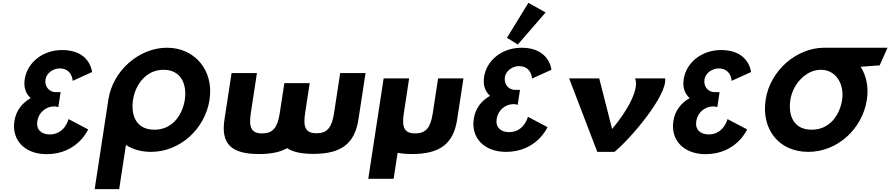

<svg xmlns="http://www.w3.org/2000/svg" viewBox="-20 -1060 6214 1340"><path d="M487.4 -495.8 622.5 -557C622.5 -557 610.4 -710.9 414 -710.9C280.6 -710.9 170.7 -625.9 152.5 -506.9C143.6 -449.1 160.7 -404.9 194.4 -375.1C134.9 -342 91.8 -288.4 80.5 -214.5C60 -80.2 154.9 15.9 305.4 15.9C521.3 15.9 595.3 -156.7 595.3 -156.7L458.4 -228.9C458.4 -228.9 432.7 -121.8 327.3 -121.8C268.6 -121.8 231.2 -155 240.3 -214.5C249.6 -274.8 301.1 -317.3 357.2 -317.3C374.2 -317.3 387 -312.2 387 -312.2L403 -416.8H368.2C325.7 -416.8 289.7 -454.2 297.6 -505.2C304.4 -550.2 351 -582.5 396.1 -582.5C484.5 -582.5 487.4 -495.8 487.4 -495.8Z M736 -363.9C735.4 -359.8 734.8 -355.7 734.3 -351.7L640.7 260H811.7L858.9 -48.1C906.3 -17.5 965.4 -0.1 1033.9 -0.1C1235.4 -0.1 1411 -159.1 1442.4 -363.9C1473.7 -568.8 1339.8 -726.9 1145.2 -726.9C952.2 -726.9 767.4 -568.8 736 -363.9ZM908.6 -363.9C924.6 -468.5 998.4 -573 1121.6 -573C1245.7 -573 1285.8 -468.5 1269.8 -363.9C1253.8 -259.4 1185.1 -154.8 1057.6 -154.8C926.7 -154.8 892.6 -259.4 908.6 -363.9Z M1773.2 -550H1596.2L1546.6 -226C1520.3 -54 1595.7 15 1787.7 15C1870.2 15 1935 2.3 1984.3 -25.9C2024.9 1.6 2085.4 14 2166.9 14C2358.9 14 2455.4 -55 2481.7 -227L2531.2 -550H2354.2L2311.3 -270C2295.9 -169 2262.9 -130 2188.9 -130C2114.9 -130 2093.9 -169 2109.3 -270L2141.5 -480H1964.5L1932.2 -269C1916.7 -168 1883.7 -129 1809.7 -129C1735.7 -129 1714.7 -168 1730.2 -269Z M2835.5 -513H2657.5L2550.2 188H2727.2L2755 6.6C2784 12.3 2817.6 15 2855.7 15C3047.7 15 3144.3 -54 3170.6 -226L3214.5 -513H3037.5L3000.2 -269C2984.7 -168 2951.7 -129 2877.7 -129C2803.7 -129 2782.7 -168 2798.2 -269Z M3693.3 -511.8 3828.5 -573C3828.5 -573 3816.3 -726.9 3620 -726.9C3486.5 -726.9 3376.6 -641.9 3358.4 -522.9C3349.6 -465.1 3366.6 -420.9 3400.3 -391.1C3340.8 -358 3297.8 -304.4 3286.5 -230.5C3265.9 -96.2 3360.9 -0.1 3511.3 -0.1C3727.2 -0.1 3801.2 -172.7 3801.2 -172.7L3664.4 -244.9C3664.4 -244.9 3638.6 -137.8 3533.2 -137.8C3474.6 -137.8 3437.2 -171 3446.3 -230.5C3455.5 -290.8 3507.1 -333.3 3563.2 -333.3C3580.2 -333.3 3593 -328.2 3593 -328.2L3609 -432.8H3574.1C3531.6 -432.8 3495.7 -470.2 3503.5 -521.2C3510.4 -566.2 3557 -598.5 3602 -598.5C3690.4 -598.5 3693.3 -511.8 3693.3 -511.8ZM3518.2 -796.2 3593.7 -749.1 3787.9 -973 3667.8 -1040.2Z M4162.1 -513H3952.1L4148.6 0H4268.6C4381.1 -91.8 4638.6 -394.7 4622.1 -513H4412.1C4442.5 -445 4367.2 -295.8 4252.1 -160Z M5086.4 -495.8 5221.5 -557C5221.5 -557 5209.4 -710.9 5013 -710.9C4879.6 -710.9 4769.7 -625.9 4751.5 -506.9C4742.6 -449.1 4759.7 -404.9 4793.4 -375.1C4733.9 -342 4690.8 -288.4 4679.5 -214.5C4659 -80.2 4753.9 15.9 4904.4 15.9C5120.3 15.9 5194.3 -156.7 5194.3 -156.7L5057.4 -228.9C5057.4 -228.9 5031.7 -121.8 4926.3 -121.8C4867.6 -121.8 4830.2 -155 4839.3 -214.5C4848.6 -274.8 4900.1 -317.3 4956.2 -317.3C4973.2 -317.3 4986 -312.2 4986 -312.2L5002 -416.8H4967.2C4924.7 -416.8 4888.7 -454.2 4896.6 -505.2C4903.4 -550.2 4950 -582.5 4995.1 -582.5C5083.5 -582.5 5086.4 -495.8 5086.4 -495.8Z M6174.3 -727 5732.3 -726.9C5539.5 -726.6 5354.9 -568.6 5323.6 -363.9C5292.3 -159.1 5414.1 -0.1 5621.5 -0.1C5823 -0.1 5998.6 -159.1 6030 -363.9C6043.5 -452.3 6026.2 -531.9 5986.7 -594L6119.5 -604ZM5709.2 -573C5817.2 -573 5873.4 -468.5 5857.4 -363.9C5841.4 -259.4 5772.7 -154.8 5645.2 -154.8C5514.3 -154.8 5480.2 -259.4 5496.2 -363.9C5512.1 -468.4 5601.2 -573 5709.2 -573Z"/></svg>

Font: Sztylet
Style: BdObl
Weight: 700
Foundry: Cannot Into Space Fonts, PlusOne Fonts
Version: Version 0.12